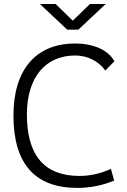

<svg xmlns="http://www.w3.org/2000/svg" viewBox="-20 -918 626 948"><path d="M361.8 9.8C424.3 9.8 484.9 -2 543.5 -26.4L527.8 -84C476.1 -61 425.3 -49.3 372.1 -49.3C199.7 -49.3 112.8 -150.4 112.8 -352.5C112.8 -538.6 206.5 -644 351.1 -644C411.6 -644 466.3 -616.7 500 -569.8L544.9 -615.7C513.7 -671.4 442.4 -703.1 350.1 -703.1C156.7 -703.1 46.4 -573.2 46.4 -347.7C46.4 -109.4 152.3 9.8 361.8 9.8ZM312 -771.5H366.7L502 -898.4H424.3L339.4 -815.9L254.4 -898.4H176.8Z"/></svg>

Font: Cascadia Code PL Light
Style: Regular
Weight: 300
Monospace: yes
Designer: Aaron Bell
Foundry: Saja Typeworks
Version: Version 2404.023